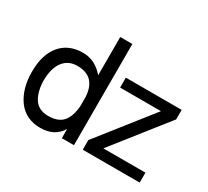

<svg xmlns="http://www.w3.org/2000/svg" viewBox="-147 -973 1320 1221"><g transform="rotate(30 512.5 -362.5)"><path d="M576 -534V-461H876L568 -71V0H986V-73H677L986 -464V-534ZM263 15Q369 15 416 -65V3H505V-740H416V-459Q352 -535 263 -535Q157 -535 98 -464Q40 -394 40 -269Q40 -144 98 -64Q157 15 263 15ZM416 -299V-230Q409 -152 375 -114Q341 -76 269 -76Q198 -76 165 -127Q133 -178 132 -261Q134 -352 172 -399Q209 -445 273 -445Q408 -445 416 -299Z"/></g></svg>

Font: Sawarabi Gothic
Style: Regular
Weight: 400
Designer: mshio (mshio@users.sourceforge.jp)
Version: Version 20141215